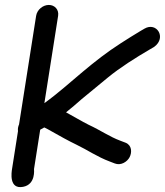

<svg xmlns="http://www.w3.org/2000/svg" viewBox="-20 -695 668 777"><path d="M126.2 -631 57.1 -191.5C54.9 -186.2 51 -176.2 52.8 -164.3L28.7 -11C26.8 1.3 15.2 72.4 73.8 61C125.4 51 117.4 -9.1 117.7 -11L142.7 -170.1C147.3 -172.7 151.6 -175 159.2 -179.3C168.3 -174.7 178.3 -169.8 189.8 -162.9C219.3 -146.2 257.8 -124.5 290 -109.2C333.1 -88.6 374.1 -59.9 424.1 -41.4L444.6 -33.5C469 -23.8 494.9 -40 504.7 -59.3C514.3 -78 514.2 -107.1 488.1 -117.5L467.1 -125.5C423 -141.9 388.2 -167.1 339 -189.9C310.1 -204.3 279.2 -223.2 247.3 -240.4C268.6 -257.4 289 -274.7 309.8 -293.3C341 -319.2 387 -356.9 416 -380.8C466.1 -422 528.7 -461.3 586.3 -495L601.8 -504C602.4 -504.4 603.7 -505.2 604.5 -505.8C655 -543 613.9 -607.9 564.5 -579L548.9 -569.9C521.7 -553.5 497 -538.2 469.3 -520.3C412.7 -484 365.1 -446.6 314.2 -404C261.3 -359.8 215.7 -318.1 159.6 -277.6L215.2 -631C219.2 -656.3 201.1 -675 177.6 -675C154.2 -675 130.2 -656.3 126.2 -631Z"/></svg>

Font: Just Breathe
Style: BdObl3
Weight: 400
Foundry: Cannot Into Space Fonts
Version: Version 0.72